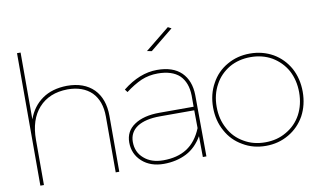

<svg xmlns="http://www.w3.org/2000/svg" viewBox="-75 -901 1776 1059"><g transform="rotate(-10 813.0 -371.0)"><path d="M461 -463C425 -499 375 -517 311 -517C256 -516 210 -503 173 -477C136 -451 109 -415 92 -368V-742H72V0H92V-253C92 -328 111 -388 150 -431C189 -474 242 -496 311 -497C368 -497 413 -481 446 -449C478 -416 494 -371 494 -313V0H514V-313C514 -377 496 -427 461 -463Z M982 0H1002L1000 -345C999 -398 983 -440 952 -471C920 -502 875 -517 816 -517C751 -517 687 -492 623 -441L635 -425C665 -448 695 -466 724 -479C753 -491 783 -497 816 -497C869 -497 910 -484 938 -458C965 -431 979 -394 980 -345V-282H788C729 -282 682 -270 648 -247C613 -224 596 -191 596 -149C596 -106 612 -70 643 -42C674 -14 715 0 764 0C812 0 855 -10 892 -29C929 -48 958 -78 981 -117ZM897 -54C861 -31 817 -20 765 -20C720 -20 684 -32 657 -56C630 -79 616 -110 616 -149C616 -185 631 -213 661 -233C691 -252 733 -262 788 -262H980L981 -162C961 -113 933 -77 897 -54ZM916 -739 780 -629 806 -624 935 -729Z M1465 -484C1426 -506 1383 -517 1336 -517C1289 -517 1246 -506 1208 -484C1169 -462 1139 -431 1118 -392C1096 -353 1085 -308 1085 -259C1085 -210 1096 -165 1118 -126C1139 -87 1169 -56 1208 -34C1246 -11 1289 0 1336 0C1383 0 1426 -11 1465 -34C1503 -56 1533 -87 1555 -126C1576 -165 1587 -210 1587 -259C1587 -308 1576 -353 1555 -392C1533 -431 1503 -462 1465 -484ZM1217 -467C1252 -487 1292 -497 1336 -497C1380 -497 1420 -487 1455 -467C1490 -446 1518 -418 1538 -382C1557 -346 1567 -305 1567 -259C1567 -213 1557 -172 1538 -136C1518 -99 1490 -71 1455 -51C1420 -30 1380 -20 1336 -20C1292 -20 1252 -30 1217 -51C1182 -71 1154 -99 1135 -136C1115 -172 1105 -213 1105 -259C1105 -305 1115 -346 1135 -382C1154 -418 1182 -446 1217 -467Z"/></g></svg>

Font: Argentum Sans Thin
Style: Regular
Weight: 250
Designer: Julieta Ulanovsky
Foundry: Julieta Ulanovsky
Version: Version 5.001;February 15, 2019;FontCreator 11.5.0.2425 64-b